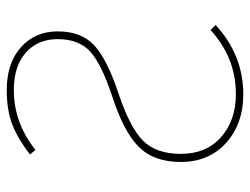

<svg xmlns="http://www.w3.org/2000/svg" viewBox="-106 -625 741 569"><g transform="rotate(-90 264.5 -340.5)"><path d="M282 -691Q362 -691 409 -649Q456 -607 456 -540Q456 -471 415.5 -432.5Q375 -394 270 -359Q171 -326 132 -287Q93 -248 93 -175Q93 -100 142.5 -56Q192 -12 270 -12Q378 -12 460 -87L475 -72Q386 10 269 10Q182 10 125.5 -41Q69 -92 69 -175Q69 -255 113.5 -299.5Q158 -344 262 -378Q359 -410 396 -443.5Q433 -477 433 -540Q433 -599 393 -634.5Q353 -670 282 -670Q185 -670 105 -606L91 -622Q136 -657 178.5 -674Q221 -691 282 -691Z"/></g></svg>

Font: FiraGO Thin
Style: Regular
Weight: 100
Designer: bBox Type
Foundry: bBox Type GmbH
Version: Version 1.001;PS 001.001;hotconv 1.0.88;makeotf.lib2.5.64775